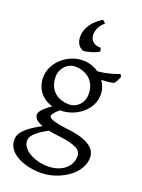

<svg xmlns="http://www.w3.org/2000/svg" viewBox="-179 -816 845 1139"><g transform="rotate(20 244.0 -246.0)"><path d="M336.9 -293Q336.9 -318.8 328.4 -341.8Q319.8 -364.7 303 -381.8Q286.1 -398.9 261 -408.9Q235.8 -418.9 203.1 -418.9Q190.9 -418.9 176 -412.8Q161.1 -406.7 147.9 -394.5Q134.8 -382.3 126 -364Q117.2 -345.7 117.2 -321.8Q117.2 -295.9 125.2 -272.7Q133.3 -249.5 149.7 -232.2Q166 -214.8 191.2 -204.8Q216.3 -194.8 251 -194.8Q265.1 -194.8 280.5 -201.2Q295.9 -207.5 308.3 -219.7Q320.8 -231.9 328.9 -250.2Q336.9 -268.6 336.9 -293ZM252.9 2Q234.4 0 218.8 -2.4Q203.1 -4.9 189.5 -7.8Q154.3 11.2 134 26.4Q113.8 41.5 103.5 53.5Q93.3 65.4 90.6 75.2Q87.9 85 87.9 92.8Q87.9 113.3 101.6 131.6Q115.2 149.9 138.2 163.6Q161.1 177.2 191.4 185.3Q221.7 193.4 254.9 193.4Q287.6 193.4 314.5 184.6Q341.3 175.8 360.4 160.2Q379.4 144.5 389.9 123.3Q400.4 102.1 400.4 76.7Q400.4 63 394 51.5Q387.7 40 371.1 30.8Q354.5 21.5 325.9 14.2Q297.4 6.8 252.9 2ZM405.3 -313Q405.3 -275.4 388.4 -244.4Q371.6 -213.4 344.2 -190.9Q316.9 -168.5 282.2 -156Q247.6 -143.6 211.9 -143.6H209.5Q186.5 -124.5 177.7 -111.6Q168.9 -98.6 168.9 -95.7Q168.9 -89.8 174.1 -84.2Q179.2 -78.6 193.1 -73.5Q207 -68.4 231.4 -63.2Q255.9 -58.1 293.9 -53.7Q347.2 -47.9 381.8 -36.1Q416.5 -24.4 437 -9Q457.5 6.3 465.6 23.9Q473.6 41.5 473.6 58.6Q473.6 85.4 463.4 109.6Q453.1 133.8 435.5 154.3Q418 174.8 394 191.4Q370.1 208 342.8 219.7Q315.4 231.4 286.1 237.8Q256.8 244.1 228 244.1Q205.1 244.1 180.7 241Q156.2 237.8 132.3 231Q108.4 224.1 87.2 213.6Q65.9 203.1 49.8 188.2Q33.7 173.3 24.2 154.5Q14.6 135.7 14.6 111.8Q14.6 99.1 19.3 85.2Q23.9 71.3 38.1 55.2Q52.2 39.1 77.6 20.5Q103 2 145 -20.5Q113.3 -31.7 101.1 -45.9Q88.9 -60.1 88.9 -74.7Q88.9 -78.6 91.3 -85.2Q93.8 -91.8 101.3 -101.1Q108.9 -110.4 122.6 -122.6Q136.2 -134.8 158.7 -150.4Q133.8 -157.2 113.5 -170.2Q93.3 -183.1 78.9 -201.7Q64.5 -220.2 56.6 -243.4Q48.8 -266.6 48.8 -293.9Q48.8 -329.6 64.9 -361.6Q81.1 -393.6 107.4 -417.2Q133.8 -440.9 167.5 -454.8Q201.2 -468.8 236.8 -468.8Q266.1 -468.8 291.7 -460.4Q317.4 -452.1 338.4 -437Q363.8 -439.5 384.3 -443.4Q404.8 -447.3 421.1 -451.7Q437.5 -456.1 450.2 -460.4Q462.9 -464.8 473.1 -468.8L482.9 -454.1Q477.1 -440.4 471.7 -429Q466.3 -417.5 455.1 -405.3Q436.5 -401.9 418.7 -399.9Q400.9 -397.9 378.4 -397Q391.1 -378.4 398.2 -357.4Q405.3 -336.4 405.3 -313ZM172.9 -605Q175.3 -638.7 197 -672.4Q218.8 -706.1 266.1 -735.8L285.2 -719.7Q264.6 -701.2 253.9 -681.6Q243.2 -662.1 241.7 -639.6Q240.7 -626.5 244.1 -614.7Q247.6 -603 255.9 -594.2Q264.2 -585.4 277.6 -580.1Q291 -574.7 310.1 -574.7L315.4 -554.2Q311.5 -549.3 298.6 -543.5Q285.6 -537.6 269.8 -532.7Q253.9 -527.8 239.3 -524.9Q228 -522.5 220.7 -522.5H216.3Q203.1 -528.3 194.3 -537.1Q185.5 -545.9 180.4 -556.9Q175.3 -567.9 173.8 -580.1Q172.9 -587.9 172.9 -595.7Z"/></g></svg>

Font: Akkhara
Style: Regular
Weight: 400
Designer: J. Victor Gaultney
Version: Version 1.00 June 13, 2006, initial release